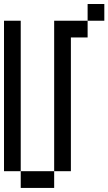

<svg xmlns="http://www.w3.org/2000/svg" viewBox="-20 -1020 540 957"><path d="M0 -166.7V-916.7H83.3V-166.7ZM83.3 -166.7H250V-83.3H83.3ZM250 -916.7H416.7V-833.3H333.3V-166.7H250ZM416.7 -916.7V-1000H500V-916.7Z"/></svg>

Font: Galmuri11 Condensed
Style: Regular
Weight: 400
Width: 3
Designer: Lee Minseo (quiple)
Version: Version 2.399;hotconv 1.1.1;makeotfexe 2.6.0 DEVELOPMENT